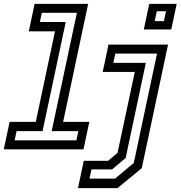

<svg xmlns="http://www.w3.org/2000/svg" viewBox="-54 -770 932 990"><path d="M-34.5 0 -4.5 -141.5H130.5L229.5 -608.5H94.5L124.5 -750H400.5L271.5 -141.5H406.5L376.5 0ZM21.5 -46.5H340L350 -94H212.5L342.5 -704H161.5L151.5 -656.5H285L165.5 -94H31.5ZM348 200 378 59H503.5L552 18.5L641 -399H475.5L505.5 -540H812.5L677 97L552 200ZM407.5 151H539.5L636 70L755.5 -493.5H540.5L530.5 -446H698L594 44.5L524 103.5H417.5ZM687.5 -618 715.5 -750H857L829 -618ZM743.5 -661H791L802 -712H754.5Z"/></svg>

Font: Tourney Medium
Style: Italic
Weight: 500
Italic angle: -12°
Version: Version 1.015